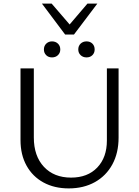

<svg xmlns="http://www.w3.org/2000/svg" viewBox="-20 -1038 770 1067"><path d="M94 -259V-658H168V-274Q168 -171 224 -111Q280 -51 375 -51Q467 -51 520.5 -107Q574 -163 574 -257V-658H639V-273Q639 -188 604.5 -124.5Q570 -61 507.5 -26Q445 9 362 9Q282 9 221.5 -24Q161 -57 127.5 -117.5Q94 -178 94 -259ZM267 -1018 367 -902 466 -1018H521L391 -846H342L213 -1018ZM269 -808Q289 -808 302 -795.5Q315 -783 315 -763Q315 -744 302 -731.5Q289 -719 269 -719Q249 -719 236.5 -731.5Q224 -744 224 -763Q224 -783 237 -795.5Q250 -808 269 -808ZM461 -808Q481 -808 493.5 -795.5Q506 -783 506 -763Q506 -744 493.5 -731.5Q481 -719 461 -719Q441 -719 428 -731.5Q415 -744 415 -763Q415 -783 428 -795.5Q441 -808 461 -808Z"/></svg>

Font: QiushuiShotai Bright
Style: Regular
Weight: 400
Designer: Christian Thalmann (Catharsis Fonts)
Version: Version 1.250;